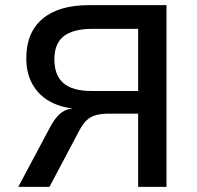

<svg xmlns="http://www.w3.org/2000/svg" viewBox="-20 -725 765 745"><path d="M51 0 173 -229Q192 -265 211 -282Q230 -299 254 -303L267 -305L266 -304Q212 -309 170.5 -333Q129 -357 105.5 -399Q82 -441 82 -499Q82 -599 145 -652Q208 -705 324 -705H626V0H516V-284H403Q374 -284 353 -278.5Q332 -273 317 -259Q302 -245 288 -219L172 0ZM335 -372H516V-613H339Q264 -613 227.5 -584.5Q191 -556 191 -495Q191 -433 226 -402.5Q261 -372 335 -372Z"/></svg>

Font: Nunito Sans 8pt SemiBold
Style: Regular
Weight: 600
Version: Version 3.101;gftools[0.9.27]